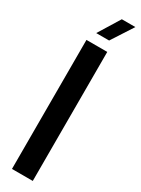

<svg xmlns="http://www.w3.org/2000/svg" viewBox="-259 -1011 755 1031"><g transform="rotate(30 118.0 -495.5)"><path d="M43 0V-800H172V0ZM70 -858 152 -991H236L150 -858Z"/></g></svg>

Font: Big Shoulders Display ExtraBold
Style: Regular
Weight: 800
Designer: Patric King
Foundry: XO Type Co
Version: Version 1.000; ttfautohint (v1.8.2)